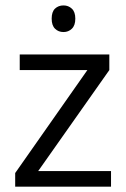

<svg xmlns="http://www.w3.org/2000/svg" viewBox="-20 -702 475 722"><path d="M397.5 0H37.1V-51.3L308.6 -438.5H54.2V-497.1H391.1V-438.5L123.5 -58.6H397.5ZM174.3 -631.8Q174.3 -657.7 187 -669.7Q199.7 -681.6 218.8 -681.6Q237.3 -681.6 250.2 -669.4Q263.2 -657.2 263.2 -631.8Q263.2 -606.4 250.2 -594Q237.3 -581.5 218.8 -581.5Q199.7 -581.5 187 -594Q174.3 -606.4 174.3 -631.8Z"/></svg>

Font: Bpm'online Open Sans
Style: Regular
Weight: 400
Foundry: Ascender Corporation
Version: Version 1.10